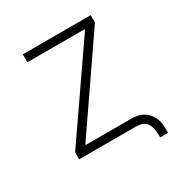

<svg xmlns="http://www.w3.org/2000/svg" viewBox="-153 -663 839 880"><g transform="rotate(-30 266.5 -223.5)"><path d="M443.8 98.6V87.9Q443.8 44.4 428 22.2Q412.1 0 370.1 0H71.8V-36.6L391.6 -500V-503.9H88.9V-545.9H448.2V-506.8L131.3 -45.9V-42H372.1Q426.3 -42 455.8 -10.5Q485.4 21 485.4 72.8V98.6Z"/></g></svg>

Font: Inter ExtraLight
Style: Regular
Weight: 250
Designer: Rasmus Andersson
Foundry: rsms
Version: Version 4.001;git-66647c0bb